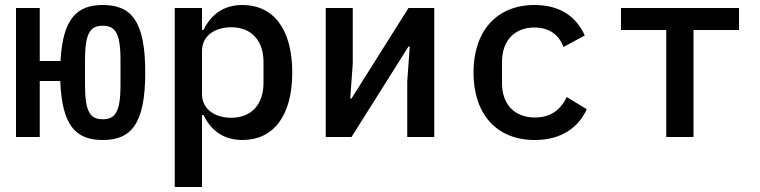

<svg xmlns="http://www.w3.org/2000/svg" viewBox="-20 -548 3040 768"><path d="M391 12C503 12 561 -50 561 -258C561 -466 504 -528 391 -528C288 -528 231 -474 222 -304H139V-516H44V0H139V-224H221C228 -44 284 12 391 12ZM391 -71C343 -71 320 -97 320 -208V-308C320 -419 343 -445 391 -445C439 -445 462 -419 462 -308V-208C462 -97 439 -71 391 -71Z M679 200H788V-88H794C824 -26 874 12 950 12C1071 12 1149 -81 1149 -258C1149 -435 1071 -528 950 -528C874 -528 824 -490 794 -428H788V-516H679ZM905 -77C842 -77 788 -109 788 -172V-344C788 -407 842 -439 905 -439C987 -439 1034 -384 1034 -300V-216C1034 -132 987 -77 905 -77Z M1283 0H1386L1614 -362H1619L1609 -222V0H1717V-516H1614L1386 -154H1381L1391 -294V-516H1283Z M2119 12C2227 12 2294 -39 2327 -111L2247 -160C2223 -110 2184 -78 2120 -78C2035 -78 1988 -134 1988 -215V-301C1988 -383 2036 -438 2118 -438C2178 -438 2216 -408 2234 -360L2319 -406C2287 -478 2224 -528 2118 -528C1966 -528 1874 -423 1874 -258C1874 -93 1965 12 2119 12Z M2645 0H2754V-428H2936V-516H2464V-428H2645Z"/></svg>

Font: IBM Plex Mono Medm
Style: Regular
Weight: 500
Monospace: yes
Designer: Mike Abbink, Paul van der Laan, Pieter van Rosmalen
Foundry: Bold Monday
Version: Version 2.004